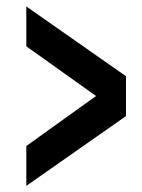

<svg xmlns="http://www.w3.org/2000/svg" viewBox="-20 -614 446 602"><path d="M62.5 -31.2V-156.2L281.2 -313L62.5 -468.8V-593.8L375 -375V-250Z"/></svg>

Font: Oswald-Regular
Style: Regular
Weight: 400
Designer: vernon adams
Foundry: vernon adams
Version: Version 2.002; ttfautohint (v0.92.18-e454-dirty) -l 8 -r 50 